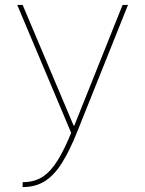

<svg xmlns="http://www.w3.org/2000/svg" viewBox="-20 -540 590 780"><path d="M72 200Q120 200 153.5 178Q187 156 215.5 109.5Q244 63 273 -10V9L50 -520H72L279 -30H282L478 -520H500L293 -3Q263 72 232 121.5Q201 171 163 195.5Q125 220 72 220Z"/></svg>

Font: M PLUS Code Latin SemiExpanded Thin
Style: Regular
Weight: 250
Width: 6
Designer: Coji Morishita
Foundry: UNDERFOREST DESIGN
Version: Version 1.002; ttfautohint (v1.8.3)